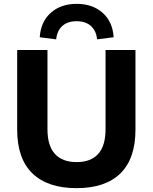

<svg xmlns="http://www.w3.org/2000/svg" viewBox="-20 -964 791 995"><path d="M377 11Q227 11 148 -65.5Q69 -142 69 -292V-705H226V-294Q226 -209 264.5 -166.5Q303 -124 377 -124Q451 -124 489 -166.5Q527 -209 527 -294V-705H682V-292Q682 -142 604 -65.5Q526 11 377 11ZM271 -760 186 -771Q191 -851 243 -897.5Q295 -944 377 -944Q460 -944 512 -897.5Q564 -851 569 -771L483 -760Q479 -804 451.5 -829Q424 -854 377 -854Q330 -854 303 -829.5Q276 -805 271 -760Z"/></svg>

Font: Nunito Sans 11pt ExtraBold
Style: Regular
Weight: 800
Version: Version 3.101;gftools[0.9.27]